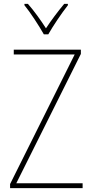

<svg xmlns="http://www.w3.org/2000/svg" viewBox="-20 -970 475 990"><path d="M206 -793H229C254 -837 297 -901 330 -943V-950H311C276 -908 244 -865 217 -824C191 -865 155 -915 124 -950H106V-943C135 -908 180 -839 206 -793ZM406 0V-25H64L397 -692V-714H51V-689H365L32 -21V0Z"/></svg>

Font: Noto Sans Oriya Cond Thin
Style: Regular
Weight: 100
Width: 3
Designer: Amélie Bonet and Sol Matas
Foundry: Google LLC
Version: Version 2.006